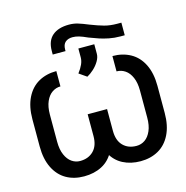

<svg xmlns="http://www.w3.org/2000/svg" viewBox="-107 -823 904 933"><g transform="rotate(-15 344.5 -356.5)"><path d="M660.2 -323.2V-186.5Q660.2 -123 638.2 -78.6Q616.2 -34.2 577.1 -12.2Q538.1 9.8 487.3 9.8Q437.5 9.8 398.9 -10.3Q360.4 -30.3 338.9 -70.3Q317.4 -110.4 317.4 -168V-277.3H394.5V-168Q394.5 -119.1 419.9 -93.3Q445.3 -67.4 487.3 -67.4Q510.7 -67.4 529.8 -80.6Q548.8 -93.8 560.5 -120.6Q572.3 -147.5 572.3 -186.5V-323.2Q572.3 -362.3 560.5 -389.2Q548.8 -416 529.3 -429.2Q509.8 -442.4 486.3 -442.4V-519.5Q537.1 -519.5 576.7 -497.6Q616.2 -475.6 638.2 -431.2Q660.2 -386.7 660.2 -323.2ZM119.1 -323.2V-186.5Q119.1 -147.5 130.9 -120.6Q142.6 -93.8 161.6 -80.6Q180.7 -67.4 203.1 -67.4Q245.1 -67.4 271 -93.3Q296.9 -119.1 296.9 -168V-277.3H374V-168Q374 -110.4 352.5 -70.3Q331.1 -30.3 292.5 -10.3Q253.9 9.8 203.1 9.8Q152.3 9.8 113.8 -12.2Q75.2 -34.2 53.2 -78.6Q31.2 -123 31.2 -186.5V-323.2Q31.2 -386.7 53.2 -431.2Q75.2 -475.6 114.3 -497.6Q153.3 -519.5 204.1 -519.5V-442.4Q181.6 -442.4 162.1 -429.2Q142.6 -416 130.9 -389.2Q119.1 -362.3 119.1 -323.2ZM335.9 -552.7V-597.7H416V-549.8Q416 -532.2 404.8 -513.2Q393.6 -494.1 376.5 -478.5Q359.4 -462.9 342.8 -454.1L304.7 -480.5Q320.3 -501 328.1 -518.6Q335.9 -536.1 335.9 -552.7ZM570.3 -665V-601.6H548.8Q518.6 -601.6 492.2 -606.9Q465.8 -612.3 446.3 -618.7Q426.8 -625 396.5 -636.7Q371.1 -648.4 354.5 -653.3Q337.9 -658.2 322.3 -658.2Q299.8 -658.2 286.1 -646.5Q272.5 -634.8 272.5 -609.4V-601.6H208V-619.1Q208 -670.9 237.8 -696.3Q267.6 -721.7 321.3 -721.7Q344.7 -721.7 365.7 -715.3Q386.7 -709 417 -696.3Q457 -680.7 485.4 -672.9Q513.7 -665 549.8 -665Z"/></g></svg>

Font: WEMIX Pretendard Variable
Style: Regular
Weight: 400
Designer: Base glyphs from Inter by Rasmus Andersson; Hangeul glyphs from Noto Sans CJK(Source Han Sans) by Jang Soo-young and Kan
Foundry: Kil Hyung-jin
Version: Version 1.000;Glyphs 3.2 (3208)